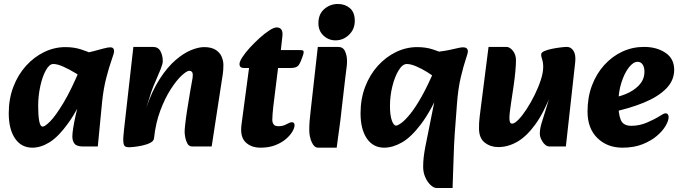

<svg xmlns="http://www.w3.org/2000/svg" viewBox="-20 -727 3418 966"><path d="M143 16Q87 16 55.5 -30.5Q24 -77 24 -157Q24 -230 47.5 -291Q71 -352 111.5 -396.5Q152 -441 203 -465.5Q254 -490 309 -490Q352 -490 387.5 -478.5Q423 -467 448 -455L419 -321Q393 -339 361 -358.5Q329 -378 299 -391.5Q269 -405 248 -405Q228 -405 210.5 -373Q193 -341 182.5 -292.5Q172 -244 172 -193Q172 -149 177 -119.5Q182 -90 195 -90Q206 -90 232.5 -116.5Q259 -143 299 -209Q339 -275 388 -393L427 -297Q373 -177 324 -108.5Q275 -40 230.5 -12Q186 16 143 16ZM398 10Q366 10 355 -4Q344 -18 344 -40Q344 -57 348.5 -84.5Q353 -112 360 -144Q367 -176 375 -204L397 -279L363 -305L387 -456Q419 -461 448.5 -469Q478 -477 501 -483Q524 -489 535 -489Q554 -489 554 -469Q554 -460 541.5 -425Q529 -390 515 -336.5Q501 -283 494 -217L472 10Z M947 10Q931 10 923 -4.5Q915 -19 912 -36Q909 -53 909 -62Q909 -76 911 -94Q913 -112 915.5 -132Q918 -152 921 -170L938 -274Q941 -294 945.5 -315.5Q950 -337 950 -350Q950 -361 945 -366Q940 -371 933 -371Q920 -371 894 -347Q868 -323 839 -278Q810 -233 786.5 -170.5Q763 -108 755 -32L716 -185Q746 -272 784 -330.5Q822 -389 862.5 -424Q903 -459 940.5 -474.5Q978 -490 1007 -490Q1043 -490 1064.5 -476.5Q1086 -463 1095 -442Q1104 -421 1104 -400Q1104 -373 1100.5 -351Q1097 -329 1093 -303L1045 10ZM630 14Q617 14 609.5 9.5Q602 5 600.5 -14Q599 -33 604 -75L651 -491H749Q776 -491 787.5 -469Q799 -447 799 -419Q799 -406 788 -378.5Q777 -351 763.5 -320.5Q750 -290 742 -267L716 -185L772 -191L755 -32Q754 -18 737 -9Q720 0 697 5Q674 10 655 12Q636 14 630 14Z M1291 16Q1243 16 1215 -12Q1187 -40 1195 -100L1233 -385H1207Q1185 -385 1185 -405Q1185 -417 1199.5 -439.5Q1214 -462 1237.5 -487.5Q1261 -513 1286.5 -536Q1312 -559 1335 -574Q1358 -589 1372 -589Q1388 -589 1395.5 -578.5Q1403 -568 1401 -547L1393 -475H1490Q1505 -475 1507 -470Q1509 -465 1506 -454Q1493 -413 1482.5 -399Q1472 -385 1444 -385H1379L1355 -191Q1353 -172 1351.5 -155Q1350 -138 1350 -124Q1350 -111 1356.5 -101.5Q1363 -92 1381 -92Q1404 -92 1421.5 -102Q1439 -112 1448 -112Q1462 -112 1462 -97Q1462 -84 1451 -65Q1440 -46 1418.5 -27.5Q1397 -9 1365 3.5Q1333 16 1291 16Z M1580 16Q1561 16 1548.5 -11.5Q1536 -39 1536 -73Q1536 -96 1537.5 -116Q1539 -136 1543 -170L1579 -491H1681Q1706 -491 1716 -469Q1726 -447 1726 -419Q1726 -405 1724 -389.5Q1722 -374 1718 -342L1699 -179Q1694 -130 1689 -95Q1684 -60 1680.5 -33.5Q1677 -7 1674 16ZM1668 -524Q1633 -524 1607.5 -548Q1582 -572 1582 -610Q1582 -656 1611.5 -681.5Q1641 -707 1680 -707Q1716 -707 1740.5 -686Q1765 -665 1765 -622Q1765 -580 1736 -552Q1707 -524 1668 -524Z M1913 16Q1857 16 1825.5 -30.5Q1794 -77 1794 -157Q1794 -230 1817.5 -291Q1841 -352 1881.5 -396.5Q1922 -441 1973 -465.5Q2024 -490 2079 -490Q2122 -490 2157.5 -478.5Q2193 -467 2218 -455L2189 -321Q2162 -344 2131.5 -363Q2101 -382 2073.5 -393.5Q2046 -405 2027 -405Q2005 -405 1985.5 -373Q1966 -341 1954 -292.5Q1942 -244 1942 -193Q1942 -149 1951 -122Q1960 -95 1973 -95Q1981 -95 1999 -108Q2017 -121 2043 -152.5Q2069 -184 2101.5 -241.5Q2134 -299 2171 -387L2202 -290Q2149 -170 2099 -103.5Q2049 -37 2002.5 -10.5Q1956 16 1913 16ZM2177 219Q2163 219 2147 204.5Q2131 190 2120 165.5Q2109 141 2109 112Q2109 86 2112 61.5Q2115 37 2120 11L2185 -313L2154 -337L2160 -463Q2224 -471 2260.5 -480Q2297 -489 2310 -489Q2334 -489 2334 -468Q2334 -460 2323 -427.5Q2312 -395 2298.5 -339Q2285 -283 2279 -203L2268 -56Q2264 -1 2262 73Q2260 147 2257 219Z M2487 13Q2448 13 2419 -9.5Q2390 -32 2390 -81Q2390 -96 2390.5 -109Q2391 -122 2393.5 -141Q2396 -160 2400 -193L2438 -491H2528Q2545 -491 2560.5 -471.5Q2576 -452 2576 -424Q2576 -403 2573 -369Q2570 -335 2564 -294L2551 -207Q2547 -179 2545 -162.5Q2543 -146 2543 -132Q2543 -122 2545.5 -113.5Q2548 -105 2557 -105Q2569 -105 2588.5 -125Q2608 -145 2629.5 -178Q2651 -211 2670 -249.5Q2689 -288 2701 -325Q2713 -362 2713 -390Q2713 -413 2707.5 -428.5Q2702 -444 2703 -454Q2703 -463 2719 -470Q2735 -477 2757.5 -481.5Q2780 -486 2801 -488.5Q2822 -491 2832 -491Q2853 -491 2865.5 -471Q2878 -451 2874 -414L2827 10H2745Q2732 10 2721 -0.5Q2710 -11 2703 -26Q2696 -41 2696 -55Q2696 -78 2704 -105Q2712 -132 2725.5 -174Q2739 -216 2757 -282V-265Q2718 -163 2674 -102Q2630 -41 2583 -14Q2536 13 2487 13Z M3112 16Q3035 16 2985.5 -32.5Q2936 -81 2936 -166Q2936 -237 2958 -296Q2980 -355 3019.5 -399Q3059 -443 3110.5 -467Q3162 -491 3220 -491Q3284 -491 3328 -461.5Q3372 -432 3372 -376Q3372 -322 3331.5 -281Q3291 -240 3219 -210.5Q3147 -181 3052 -161L3039 -231Q3087 -237 3127.5 -253.5Q3168 -270 3194 -297Q3220 -324 3222 -359Q3224 -383 3215 -399.5Q3206 -416 3188 -416Q3166 -416 3143.5 -387Q3121 -358 3106 -310Q3091 -262 3091 -206Q3091 -155 3103 -124.5Q3115 -94 3156 -94Q3197 -94 3235.5 -110.5Q3274 -127 3299 -143Q3307 -148 3315 -152.5Q3323 -157 3329 -157Q3336 -157 3340 -151.5Q3344 -146 3344 -138Q3344 -120 3329 -94Q3314 -68 3284.5 -43Q3255 -18 3212 -1Q3169 16 3112 16Z"/></svg>

Font: Alkatra
Style: Bold
Weight: 700
Designer: Suman Bhandary
Version: Version 1.100;gftools[0.9.22]